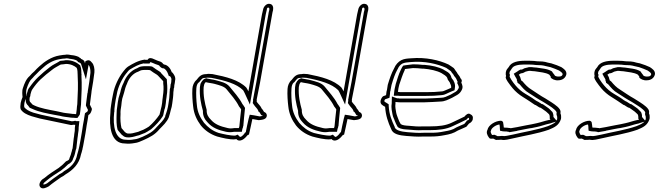

<svg xmlns="http://www.w3.org/2000/svg" viewBox="-20 -781 3503 1021"><path d="M102 -313C96 -297 99 -275 100 -265C96 -255 92 -244 90 -234C88 -221 87 -209 90 -200C101 -182 123 -171 148 -163L191 -151C248 -140 301 -127 358 -116C364 -117 370 -117 374 -118C376 -117 378 -117 380 -117C375 -85 381 -101 375 -68C375 -60 373 -53 372 -45C370 -27 368 -9 366 8C366 10 364 11 364 13C363 20 361 26 359 32C357 44 351 53 348 65C347 71 337 74 331 77C319 90 307 101 292 112C267 128 239 146 217 165L205 173C191 185 183 206 197 217C209 226 228 216 239 210C259 193 282 178 304 162C314 157 322 152 329 146C366 124 401 93 411 39C413 32 416 25 417 18C419 15 418 12 419 9L422 -4C424 -18 431 -55 434 -70C437 -85 435 -80 438 -95L441 -115C446 -143 446 -141 450 -169C457 -173 463 -179 467 -193C470 -200 468 -207 465 -210L458 -225C461 -246 463 -266 466 -287L467 -297C473 -330 478 -363 482 -396C484 -416 479 -438 469 -448C460 -459 452 -466 434 -455L432 -444C431 -448 430 -453 427 -458C422 -462 417 -466 411 -468L409 -471C405 -473 401 -476 397 -479C385 -484 373 -487 359 -488C350 -490 342 -491 335 -491C329 -490 322 -489 316 -489C309 -488 302 -487 296 -486C254 -479 217 -454 189 -428C179 -419 171 -411 162 -401C154 -394 145 -386 138 -377C120 -362 110 -338 102 -313ZM122 -310C130 -335 139 -354 150 -363L152 -365L154 -367C159 -373 166 -381 173 -387L174 -388L176 -390C183 -398 191 -405 202 -415C227 -439 259 -460 295 -466C300 -467 308 -468 314 -469C323 -469 329 -470 333 -471C339 -471 345 -470 352 -468H353H355C366 -467 377 -464 385 -461C388 -459 390 -457 392 -456L395 -451L401 -449C403 -448 407 -446 410 -443C411 -440 412 -439 413 -435L437 -359L451 -436L453 -434L452 -433H453C457 -429 462 -410 461 -394C457 -360 453 -330 447 -297L446 -287L445 -286C442 -265 440 -245 437 -224V-219L448 -196C445 -186 444 -187 442 -186L432 -179L430 -168C426 -140 426 -143 421 -115L418 -95C415 -78 416 -83 414 -70C412 -56 405 -19 402 -4L399 9V12L397 15V18C396 23 394 29 392 36L391 38V39C383 84 356 109 321 129L319 130L318 132C313 136 306 141 297 145H296L294 147C273 162 251 177 230 194C218 201 212 200 211 200C210 199 209 196 217 188L227 180L228 179C248 162 276 144 301 128L303 127C318 116 330 105 342 93C346 91 362 83 367 68C370 57 375 52 379 34C381 26 382 19 383 16C383 15 386 9 386 8V7C388 -10 390 -29 392 -46C393 -54 395 -63 395 -69C401 -105 396 -90 400 -118L402 -137H384L380 -139L372 -137C372 -137 367 -137 362 -136C306 -147 253 -160 198 -171L157 -182C133 -190 117 -200 109 -211C108 -215 108 -223 110 -234C111 -241 115 -251 119 -261L121 -266L120 -271C119 -280 118 -301 122 -310ZM118 -263C115 -248 116 -231 129 -220L138 -208L152 -202C188 -185 230 -178 271 -170L299 -165C316 -160 334 -159 347 -157C354 -156 357 -155 364 -155H370C371 -155 374 -154 380 -154H392L404 -171L405 -176C407 -185 407 -193 408 -199V-200V-201C409 -211 410 -219 411 -227V-228V-229C414 -287 416 -329 413 -380L414 -384L413 -386C412 -399 414 -415 407 -431L406 -434L403 -436C388 -449 364 -461 334 -461H332H330C328 -461 323 -460 318 -459C310 -458 308 -458 306 -458L299 -457L293 -453C281 -445 261 -437 245 -424C223 -407 204 -391 184 -372C165 -354 150 -335 136 -315L135 -314L134 -313C132 -309 128 -304 126 -293C126 -291 123 -287 122 -279L121 -271L119 -264ZM138 -263 141 -270 142 -279C143 -284 145 -288 146 -293C147 -297 149 -301 152 -306C165 -325 179 -343 196 -359C215 -377 235 -393 256 -409C269 -420 286 -428 301 -437H302C303 -437 304 -438 305 -438C309 -438 312 -439 316 -439C320 -440 326 -440 331 -441C356 -441 376 -431 388 -420C393 -409 392 -396 393 -381V-378C396 -326 394 -286 391 -227C389 -218 389 -209 388 -199C387 -191 386 -183 385 -176L384 -174C381 -174 377 -175 374 -175H368C364 -175 359 -176 353 -177C338 -179 321 -180 307 -184L279 -190C238 -198 195 -205 163 -220L153 -225L144 -235C136 -241 136 -249 138 -263Z M571 -223C568 -206 567 -192 567 -181C560 -111 568 -18 644 -18C662 -16 678 -17 694 -20C714 -22 726 -29 743 -36C778 -52 803 -64 828 -94C847 -114 867 -131 878 -158L879 -162C883 -172 885 -184 888 -195C889 -201 892 -207 893 -213L896 -231C898 -241 898 -251 900 -261C901 -272 902 -282 902 -291C903 -298 904 -304 904 -310L906 -315C907 -319 906 -324 907 -328C909 -335 910 -343 911 -352C916 -371 904 -387 896 -396H894C888 -414 874 -435 853 -438H852C850 -439 849 -440 848 -441C840 -453 830 -454 816 -459C805 -462 776 -484 765 -463H753L749 -464C715 -459 687 -443 661 -427C651 -420 643 -411 635 -400C612 -371 589 -325 581 -280C577 -262 574 -244 571 -223ZM591 -223V-224C594 -244 597 -262 601 -279V-280C608 -321 630 -364 650 -389V-390H651C658 -399 664 -407 670 -411C695 -426 717 -439 744 -444L747 -443H775L780 -451C788 -449 798 -443 807 -440C824 -434 826 -435 830 -428V-427H831C835 -422 838 -421 840 -420L844 -418H848C859 -416 869 -402 874 -387L878 -376H884C891 -368 893 -360 891 -354V-352V-350C891 -342 889 -336 887 -331V-329V-328C886 -323 886 -319 886 -317L884 -310L883 -307C883 -301 883 -296 882 -291V-289V-287C882 -282 881 -270 880 -260C878 -249 878 -240 876 -231L873 -213C872 -210 870 -202 869 -196C866 -185 862 -174 859 -166V-164L858 -160C849 -140 834 -128 814 -106L813 -105C791 -79 773 -70 739 -54C719 -46 711 -42 695 -40H694H693C679 -37 666 -36 650 -38H649H648C593 -38 579 -110 587 -182V-184L588 -185C588 -194 588 -207 591 -223ZM610 -256C608 -246 605 -231 604 -218C601 -202 600 -187 600 -172C599 -141 599 -116 605 -92L607 -89L609 -86C616 -78 622 -71 627 -65L629 -63L631 -62C634 -60 639 -53 652 -51H653C674 -48 695 -55 708 -59C715 -60 724 -63 730 -66C734 -68 740 -70 748 -73H749L767 -83L768 -84C773 -87 776 -89 778 -90L781 -92L784 -94C806 -113 830 -138 845 -162L847 -166L849 -173C852 -185 852 -192 855 -201L856 -202V-203C856 -204 858 -208 859 -215L862 -234V-235C863 -246 864 -256 866 -267V-269C871 -295 870 -322 868 -342L867 -360L862 -365C859 -368 855 -372 852 -376C845 -384 839 -389 836 -393V-395L834 -396C834 -396 830 -400 828 -401L809 -413C803 -418 796 -422 792 -425L789 -427L784 -428C777 -429 772 -429 768 -429H753C748 -429 742 -429 735 -428C721 -427 712 -419 711 -419C674 -406 649 -373 637 -340C629 -325 623 -307 620 -291C616 -277 613 -268 610 -258V-257ZM630 -256C633 -266 636 -277 640 -289C643 -304 649 -323 655 -335C665 -365 687 -391 715 -400C720 -402 729 -408 735 -408C740 -409 744 -409 749 -409H764C768 -409 772 -409 778 -408C783 -404 790 -400 795 -396L814 -384C816 -383 817 -381 820 -379C825 -373 831 -368 836 -362C839 -358 844 -353 848 -349V-337C851 -318 850 -293 846 -269V-267C844 -255 843 -244 842 -233L839 -215L836 -203C833 -193 832 -183 829 -174L828 -171C814 -150 792 -125 772 -108C768 -106 764 -103 759 -100L742 -91C735 -88 729 -86 724 -84C718 -81 713 -79 707 -78C693 -74 676 -69 659 -71C653 -72 648 -76 644 -79L626 -100C621 -122 619 -147 621 -175C620 -188 622 -204 625 -219C626 -233 628 -246 630 -256Z M1003 -308C1001 -277 1004 -241 1007 -216C1011 -175 1027 -142 1048 -114C1069 -88 1098 -67 1135 -55C1162 -48 1199 -38 1231 -40L1236 -42C1255 -21 1282 -43 1295 -61L1304 -66C1311 -93 1315 -118 1322 -148C1334 -146 1345 -144 1356 -142C1376 -144 1399 -146 1399 -168C1398 -178 1392 -183 1384 -186C1381 -191 1376 -200 1372 -203C1366 -218 1354 -227 1345 -240C1346 -244 1345 -248 1345 -252C1351 -282 1357 -313 1363 -343L1427 -704C1428 -712 1430 -719 1432 -727C1435 -743 1430 -758 1416 -760C1400 -765 1382 -748 1379 -730C1377 -721 1375 -713 1373 -704L1301 -295C1297 -303 1294 -309 1290 -315C1250 -356 1182 -373 1110 -387C1097 -388 1086 -389 1078 -387C1050 -387 1040 -375 1025 -356C1011 -344 1004 -326 1003 -308ZM1024 -310C1025 -325 1029 -336 1036 -342L1038 -343L1040 -345C1055 -364 1056 -367 1075 -367H1077L1080 -368C1082 -368 1093 -368 1104 -367C1177 -353 1238 -336 1273 -301C1277 -295 1279 -290 1282 -284L1309 -225L1393 -704C1394 -711 1397 -719 1399 -730V-734C1402 -742 1407 -741 1407 -741L1408 -740H1409C1409 -740 1414 -738 1412 -728C1409 -717 1408 -712 1407 -704L1343 -343C1336 -311 1332 -283 1326 -253L1325 -250L1326 -247C1326 -243 1325 -241 1325 -240L1324 -233L1328 -227C1338 -211 1349 -204 1353 -193L1354 -188L1358 -186C1360 -185 1363 -179 1366 -174L1369 -169L1374 -167C1377 -166 1378 -165 1378 -165C1375 -164 1366 -163 1361 -162L1329 -168L1308 -171L1302 -149C1295 -122 1292 -100 1287 -78L1282 -75L1280 -71C1277 -68 1275 -64 1271 -61C1260 -51 1257 -51 1252 -57L1244 -65L1231 -60C1204 -59 1168 -68 1143 -74C1109 -85 1085 -105 1065 -128C1045 -155 1030 -184 1027 -221C1024 -246 1022 -281 1024 -310ZM1043 -316C1040 -268 1049 -228 1059 -192C1058 -160 1072 -143 1084 -130C1109 -101 1142 -89 1183 -80H1184C1190 -79 1195 -78 1203 -78C1211 -78 1217 -79 1224 -80H1266L1269 -96C1273 -104 1272 -107 1273 -110L1274 -111V-112C1276 -139 1279 -169 1282 -197L1283 -207L1280 -212C1277 -218 1271 -225 1269 -228C1251 -263 1222 -294 1201 -320C1183 -342 1153 -347 1129 -354C1111 -359 1094 -360 1083 -363L1077 -365L1071 -363C1055 -357 1049 -340 1047 -337L1046 -335L1043 -317ZM1063 -318 1066 -332C1069 -339 1070 -342 1075 -344C1089 -340 1106 -339 1121 -335C1146 -328 1172 -322 1185 -306C1207 -279 1235 -248 1251 -215C1255 -210 1259 -205 1262 -200V-196C1259 -166 1255 -138 1253 -110C1252 -107 1252 -104 1251 -102C1250 -102 1250 -101 1250 -100H1227C1219 -99 1212 -98 1206 -98C1201 -98 1197 -99 1191 -100C1151 -109 1122 -120 1101 -145C1088 -158 1078 -172 1079 -197C1069 -233 1060 -272 1063 -318Z M1509 -308C1507 -277 1510 -241 1513 -216C1517 -175 1533 -142 1554 -114C1575 -88 1604 -67 1641 -55C1668 -48 1705 -38 1737 -40L1742 -42C1761 -21 1788 -43 1801 -61L1810 -66C1817 -93 1821 -118 1828 -148C1840 -146 1851 -144 1862 -142C1882 -144 1905 -146 1905 -168C1904 -178 1898 -183 1890 -186C1887 -191 1882 -200 1878 -203C1872 -218 1860 -227 1851 -240C1852 -244 1851 -248 1851 -252C1857 -282 1863 -313 1869 -343L1933 -704C1934 -712 1936 -719 1938 -727C1941 -743 1936 -758 1922 -760C1906 -765 1888 -748 1885 -730C1883 -721 1881 -713 1879 -704L1807 -295C1803 -303 1800 -309 1796 -315C1756 -356 1688 -373 1616 -387C1603 -388 1592 -389 1584 -387C1556 -387 1546 -375 1531 -356C1517 -344 1510 -326 1509 -308ZM1530 -310C1531 -325 1535 -336 1542 -342L1544 -343L1546 -345C1561 -364 1562 -367 1581 -367H1583L1586 -368C1588 -368 1599 -368 1610 -367C1683 -353 1744 -336 1779 -301C1783 -295 1785 -290 1788 -284L1815 -225L1899 -704C1900 -711 1903 -719 1905 -730V-734C1908 -742 1913 -741 1913 -741L1914 -740H1915C1915 -740 1920 -738 1918 -728C1915 -717 1914 -712 1913 -704L1849 -343C1842 -311 1838 -283 1832 -253L1831 -250L1832 -247C1832 -243 1831 -241 1831 -240L1830 -233L1834 -227C1844 -211 1855 -204 1859 -193L1860 -188L1864 -186C1866 -185 1869 -179 1872 -174L1875 -169L1880 -167C1883 -166 1884 -165 1884 -165C1881 -164 1872 -163 1867 -162L1835 -168L1814 -171L1808 -149C1801 -122 1798 -100 1793 -78L1788 -75L1786 -71C1783 -68 1781 -64 1777 -61C1766 -51 1763 -51 1758 -57L1750 -65L1737 -60C1710 -59 1674 -68 1649 -74C1615 -85 1591 -105 1571 -128C1551 -155 1536 -184 1533 -221C1530 -246 1528 -281 1530 -310ZM1549 -316C1546 -268 1555 -228 1565 -192C1564 -160 1578 -143 1590 -130C1615 -101 1648 -89 1689 -80H1690C1696 -79 1701 -78 1709 -78C1717 -78 1723 -79 1730 -80H1772L1775 -96C1779 -104 1778 -107 1779 -110L1780 -111V-112C1782 -139 1785 -169 1788 -197L1789 -207L1786 -212C1783 -218 1777 -225 1775 -228C1757 -263 1728 -294 1707 -320C1689 -342 1659 -347 1635 -354C1617 -359 1600 -360 1589 -363L1583 -365L1577 -363C1561 -357 1555 -340 1553 -337L1552 -335L1549 -317ZM1569 -318 1572 -332C1575 -339 1576 -342 1581 -344C1595 -340 1612 -339 1627 -335C1652 -328 1678 -322 1691 -306C1713 -279 1741 -248 1757 -215C1761 -210 1765 -205 1768 -200V-196C1765 -166 1761 -138 1759 -110C1758 -107 1758 -104 1757 -102C1756 -102 1756 -101 1756 -100H1733C1725 -99 1718 -98 1712 -98C1707 -98 1703 -99 1697 -100C1657 -109 1628 -120 1607 -145C1594 -158 1584 -172 1585 -197C1575 -233 1566 -272 1569 -318Z M2004 -246C2000 -226 2016 -220 2028 -213C2031 -166 2044 -130 2060 -95C2069 -67 2105 -61 2141 -58C2169 -56 2199 -53 2230 -55H2269C2297 -55 2318 -57 2343 -62C2372 -67 2391 -72 2415 -87C2430 -94 2446 -100 2460 -107C2465 -113 2470 -119 2474 -124C2482 -127 2492 -136 2494 -146C2497 -162 2491 -169 2482 -173C2470 -183 2457 -170 2450 -161C2428 -151 2406 -139 2383 -129C2351 -113 2312 -109 2269 -109H2230C2202 -107 2179 -110 2155 -112C2139 -113 2121 -114 2111 -121C2106 -129 2101 -139 2098 -148C2094 -160 2090 -167 2087 -181C2085 -196 2080 -212 2083 -231V-239C2086 -238 2090 -238 2093 -238C2098 -237 2102 -237 2105 -237H2239C2267 -238 2294 -239 2321 -241C2346 -241 2364 -252 2384 -261C2402 -272 2422 -278 2433 -298C2445 -317 2438 -330 2433 -342C2435 -345 2435 -348 2436 -352C2434 -359 2432 -363 2429 -364C2426 -373 2421 -380 2414 -388C2411 -394 2407 -400 2402 -406C2400 -410 2396 -415 2393 -419C2384 -425 2375 -432 2365 -438C2316 -461 2244 -478 2166 -471C2148 -470 2130 -469 2114 -461C2098 -453 2083 -436 2076 -418C2061 -391 2052 -363 2042 -330L2038 -304C2036 -297 2034 -290 2034 -283C2033 -280 2034 -278 2033 -275L2017 -269C2011 -264 2006 -255 2004 -246ZM2024 -246C2024 -248 2027 -251 2028 -253L2051 -261L2053 -275C2054 -280 2054 -283 2054 -283V-284V-286C2054 -291 2055 -296 2057 -301V-303L2062 -329C2072 -363 2080 -387 2093 -411L2094 -412L2095 -414C2100 -427 2110 -438 2120 -443C2131 -448 2145 -450 2164 -451C2238 -458 2307 -441 2353 -420C2361 -415 2369 -408 2377 -403C2379 -400 2382 -397 2383 -394L2384 -393L2385 -392C2390 -386 2394 -381 2395 -377L2396 -375L2398 -374C2404 -367 2407 -361 2410 -354L2412 -347H2415L2411 -340L2415 -332C2421 -318 2422 -316 2416 -307L2415 -306V-305C2410 -295 2399 -291 2377 -278C2355 -268 2343 -261 2325 -261H2324C2298 -259 2269 -258 2242 -257H2108C2105 -257 2103 -257 2100 -258H2098H2096H2092L2064 -268L2063 -230C2059 -206 2065 -187 2067 -174C2070 -156 2076 -150 2079 -139C2083 -128 2088 -118 2093 -109L2095 -106L2097 -104C2113 -93 2135 -93 2150 -92C2173 -90 2199 -87 2228 -89H2266C2310 -89 2353 -93 2389 -111C2414 -122 2435 -133 2456 -143L2462 -146L2466 -151C2467 -152 2468 -154 2469 -155L2471 -154C2475 -152 2475 -154 2474 -146C2474 -145 2470 -142 2469 -142L2463 -140L2459 -134L2449 -122C2436 -116 2424 -112 2410 -105L2408 -104L2406 -103C2386 -90 2371 -87 2342 -82C2318 -77 2299 -75 2272 -75H2232C2203 -73 2175 -76 2147 -78C2110 -81 2084 -89 2079 -104V-105V-106C2063 -140 2049 -174 2047 -218V-226L2040 -231C2025 -240 2023 -240 2024 -246ZM2076 -290 2074 -272H2096C2104 -271 2104 -271 2106 -271H2245C2272 -271 2302 -272 2327 -275C2342 -276 2350 -281 2353 -282C2365 -287 2375 -293 2384 -296L2397 -301L2399 -314C2403 -336 2392 -350 2392 -350L2391 -354L2389 -356C2388 -357 2386 -360 2382 -365V-367H2381L2380 -369V-370L2379 -374C2372 -396 2350 -403 2341 -409V-410H2340C2313 -425 2276 -433 2238 -436H2237H2229C2211 -438 2196 -439 2179 -439H2178H2176C2162 -437 2149 -436 2135 -434L2124 -432L2118 -423C2115 -418 2113 -414 2112 -411C2099 -385 2092 -357 2084 -333V-332C2081 -319 2077 -304 2076 -290ZM2096 -292C2097 -305 2100 -318 2103 -330C2112 -356 2120 -383 2132 -408C2132 -410 2133 -412 2134 -414C2147 -416 2161 -417 2176 -419C2192 -419 2206 -418 2224 -416H2232C2268 -413 2304 -405 2328 -392C2339 -385 2355 -377 2359 -365V-364C2361 -357 2363 -353 2366 -351L2372 -342C2374 -333 2381 -328 2379 -314C2369 -310 2360 -305 2349 -301C2344 -299 2336 -295 2330 -295C2303 -292 2275 -291 2248 -291H2109C2108 -291 2105 -291 2102 -292Z M2569 -80C2567 -67 2578 -51 2584 -45C2590 -42 2597 -44 2603 -44C2607 -42 2612 -40 2617 -37C2626 -37 2635 -37 2645 -38C2666 -33 2688 -42 2707 -45C2771 -60 2838 -70 2898 -91C2929 -104 2952 -114 2963 -148C2963 -151 2964 -154 2964 -156C2963 -158 2963 -160 2964 -163C2964 -168 2962 -173 2960 -179C2964 -194 2954 -205 2944 -214C2923 -232 2904 -242 2881 -257C2855 -271 2832 -288 2807 -304C2788 -315 2772 -332 2759 -348L2751 -354C2751 -357 2750 -359 2749 -361C2748 -370 2743 -377 2739 -384C2742 -386 2747 -389 2750 -391C2759 -391 2767 -395 2775 -400L2787 -403H2788C2789 -403 2790 -404 2792 -404H2802C2805 -404 2808 -403 2810 -403C2815 -403 2819 -402 2824 -402C2853 -397 2881 -396 2901 -384C2904 -380 2907 -376 2909 -373L2908 -370C2913 -361 2932 -352 2949 -354C2970 -354 2988 -366 2992 -387C2993 -406 2978 -415 2965 -424C2950 -431 2932 -438 2915 -443C2912 -444 2910 -445 2907 -445L2893 -448C2885 -451 2874 -453 2864 -454C2857 -454 2848 -455 2838 -455L2828 -456L2820 -457C2812 -457 2803 -458 2795 -458H2772C2736 -458 2699 -452 2685 -424C2680 -417 2675 -413 2672 -405C2672 -403 2671 -401 2670 -398C2669 -390 2669 -383 2671 -378L2669 -368C2672 -356 2687 -336 2694 -327L2706 -312C2721 -294 2741 -277 2761 -265L2780 -253C2791 -245 2803 -239 2813 -231L2825 -223L2829 -222L2843 -213L2850 -209L2855 -208C2863 -202 2871 -198 2878 -192C2885 -188 2893 -179 2900 -173C2902 -169 2904 -164 2903 -158C2904 -156 2904 -154 2903 -151C2905 -149 2905 -147 2907 -145C2904 -144 2902 -143 2899 -143C2875 -138 2858 -131 2835 -126L2807 -120C2799 -119 2789 -117 2780 -115C2763 -111 2746 -109 2730 -105L2695 -99L2694 -100C2691 -100 2687 -101 2683 -101C2679 -102 2675 -102 2671 -102C2668 -102 2664 -102 2659 -103C2659 -112 2656 -124 2655 -132C2653 -135 2650 -138 2644 -139C2616 -139 2577 -117 2572 -90C2570 -87 2569 -83 2569 -80ZM2589 -80 2590 -84 2591 -87 2592 -90C2594 -99 2615 -117 2636 -119C2638 -111 2638 -104 2638 -99L2639 -86L2652 -83C2659 -82 2664 -82 2667 -82H2674L2677 -81H2679C2679 -81 2683 -80 2685 -80L2689 -78L2730 -85L2731 -86C2745 -89 2764 -92 2782 -96C2790 -98 2800 -99 2806 -100H2807L2836 -106C2860 -111 2879 -119 2899 -123C2908 -124 2909 -126 2909 -126L2936 -134C2928 -125 2915 -119 2893 -110C2836 -90 2769 -80 2706 -65C2683 -61 2665 -55 2652 -58H2649H2646C2639 -57 2631 -57 2625 -57C2621 -60 2617 -61 2615 -62L2611 -64H2606C2601 -64 2598 -63 2597 -63C2592 -69 2589 -79 2589 -80ZM2690 -397C2690 -399 2690 -399 2692 -402C2694 -405 2695 -407 2700 -414L2701 -416L2703 -418C2709 -430 2731 -438 2768 -438H2791C2797 -438 2806 -437 2815 -437L2823 -436L2834 -435H2835C2843 -435 2852 -434 2860 -434C2870 -433 2877 -431 2884 -429H2885L2902 -425H2903C2904 -425 2905 -424 2906 -424H2907C2922 -419 2940 -412 2953 -406C2968 -396 2972 -391 2972 -386C2970 -379 2966 -374 2953 -374H2952H2951C2945 -373 2934 -376 2930 -379V-381L2925 -387C2924 -388 2921 -393 2917 -398L2916 -400L2914 -402C2889 -417 2857 -417 2830 -422H2829H2827C2826 -422 2821 -423 2815 -423C2814 -423 2811 -424 2806 -424H2796C2789 -424 2789 -423 2789 -423C2782 -421 2787 -422 2785 -422L2769 -418L2765 -416C2758 -412 2756 -411 2753 -411H2747L2742 -408C2738 -406 2733 -403 2731 -401L2712 -389L2721 -372C2726 -364 2729 -359 2729 -355L2728 -353L2729 -352C2730 -349 2731 -347 2731 -347L2732 -341L2744 -332C2758 -315 2772 -298 2793 -286C2818 -270 2843 -253 2869 -239C2893 -223 2910 -215 2929 -198C2939 -189 2941 -183 2940 -180L2939 -175L2940 -170C2941 -165 2942 -162 2943 -160V-152V-147C2941 -143 2940 -142 2939 -140L2923 -159C2924 -171 2920 -181 2918 -185L2916 -187L2914 -189C2909 -193 2902 -203 2892 -209C2882 -217 2875 -220 2869 -225L2866 -227L2860 -228L2856 -231L2840 -241L2837 -242L2827 -248C2816 -257 2803 -264 2794 -270L2774 -282C2755 -293 2736 -309 2722 -326L2710 -341C2704 -348 2694 -365 2690 -373L2692 -384L2689 -388C2689 -388 2689 -392 2690 -397Z M3040 -80C3038 -67 3049 -51 3055 -45C3061 -42 3068 -44 3074 -44C3078 -42 3083 -40 3088 -37C3097 -37 3106 -37 3116 -38C3137 -33 3159 -42 3178 -45C3242 -60 3309 -70 3369 -91C3400 -104 3423 -114 3434 -148C3434 -151 3435 -154 3435 -156C3434 -158 3434 -160 3435 -163C3435 -168 3433 -173 3431 -179C3435 -194 3425 -205 3415 -214C3394 -232 3375 -242 3352 -257C3326 -271 3303 -288 3278 -304C3259 -315 3243 -332 3230 -348L3222 -354C3222 -357 3221 -359 3220 -361C3219 -370 3214 -377 3210 -384C3213 -386 3218 -389 3221 -391C3230 -391 3238 -395 3246 -400L3258 -403H3259C3260 -403 3261 -404 3263 -404H3273C3276 -404 3279 -403 3281 -403C3286 -403 3290 -402 3295 -402C3324 -397 3352 -396 3372 -384C3375 -380 3378 -376 3380 -373L3379 -370C3384 -361 3403 -352 3420 -354C3441 -354 3459 -366 3463 -387C3464 -406 3449 -415 3436 -424C3421 -431 3403 -438 3386 -443C3383 -444 3381 -445 3378 -445L3364 -448C3356 -451 3345 -453 3335 -454C3328 -454 3319 -455 3309 -455L3299 -456L3291 -457C3283 -457 3274 -458 3266 -458H3243C3207 -458 3170 -452 3156 -424C3151 -417 3146 -413 3143 -405C3143 -403 3142 -401 3141 -398C3140 -390 3140 -383 3142 -378L3140 -368C3143 -356 3158 -336 3165 -327L3177 -312C3192 -294 3212 -277 3232 -265L3251 -253C3262 -245 3274 -239 3284 -231L3296 -223L3300 -222L3314 -213L3321 -209L3326 -208C3334 -202 3342 -198 3349 -192C3356 -188 3364 -179 3371 -173C3373 -169 3375 -164 3374 -158C3375 -156 3375 -154 3374 -151C3376 -149 3376 -147 3378 -145C3375 -144 3373 -143 3370 -143C3346 -138 3329 -131 3306 -126L3278 -120C3270 -119 3260 -117 3251 -115C3234 -111 3217 -109 3201 -105L3166 -99L3165 -100C3162 -100 3158 -101 3154 -101C3150 -102 3146 -102 3142 -102C3139 -102 3135 -102 3130 -103C3130 -112 3127 -124 3126 -132C3124 -135 3121 -138 3115 -139C3087 -139 3048 -117 3043 -90C3041 -87 3040 -83 3040 -80ZM3060 -80 3061 -84 3062 -87 3063 -90C3065 -99 3086 -117 3107 -119C3109 -111 3109 -104 3109 -99L3110 -86L3123 -83C3130 -82 3135 -82 3138 -82H3145L3148 -81H3150C3150 -81 3154 -80 3156 -80L3160 -78L3201 -85L3202 -86C3216 -89 3235 -92 3253 -96C3261 -98 3271 -99 3277 -100H3278L3307 -106C3331 -111 3350 -119 3370 -123C3379 -124 3380 -126 3380 -126L3407 -134C3399 -125 3386 -119 3364 -110C3307 -90 3240 -80 3177 -65C3154 -61 3136 -55 3123 -58H3120H3117C3110 -57 3102 -57 3096 -57C3092 -60 3088 -61 3086 -62L3082 -64H3077C3072 -64 3069 -63 3068 -63C3063 -69 3060 -79 3060 -80ZM3161 -397C3161 -399 3161 -399 3163 -402C3165 -405 3166 -407 3171 -414L3172 -416L3174 -418C3180 -430 3202 -438 3239 -438H3262C3268 -438 3277 -437 3286 -437L3294 -436L3305 -435H3306C3314 -435 3323 -434 3331 -434C3341 -433 3348 -431 3355 -429H3356L3373 -425H3374C3375 -425 3376 -424 3377 -424H3378C3393 -419 3411 -412 3424 -406C3439 -396 3443 -391 3443 -386C3441 -379 3437 -374 3424 -374H3423H3422C3416 -373 3405 -376 3401 -379V-381L3396 -387C3395 -388 3392 -393 3388 -398L3387 -400L3385 -402C3360 -417 3328 -417 3301 -422H3300H3298C3297 -422 3292 -423 3286 -423C3285 -423 3282 -424 3277 -424H3267C3260 -424 3260 -423 3260 -423C3253 -421 3258 -422 3256 -422L3240 -418L3236 -416C3229 -412 3227 -411 3224 -411H3218L3213 -408C3209 -406 3204 -403 3202 -401L3183 -389L3192 -372C3197 -364 3200 -359 3200 -355L3199 -353L3200 -352C3201 -349 3202 -347 3202 -347L3203 -341L3215 -332C3229 -315 3243 -298 3264 -286C3289 -270 3314 -253 3340 -239C3364 -223 3381 -215 3400 -198C3410 -189 3412 -183 3411 -180L3410 -175L3411 -170C3412 -165 3413 -162 3414 -160V-152V-147C3412 -143 3411 -142 3410 -140L3394 -159C3395 -171 3391 -181 3389 -185L3387 -187L3385 -189C3380 -193 3373 -203 3363 -209C3353 -217 3346 -220 3340 -225L3337 -227L3331 -228L3327 -231L3311 -241L3308 -242L3298 -248C3287 -257 3274 -264 3265 -270L3245 -282C3226 -293 3207 -309 3193 -326L3181 -341C3175 -348 3165 -365 3161 -373L3163 -384L3160 -388C3160 -388 3160 -392 3161 -397Z"/></svg>

Font: Scribbler
Style: ClrIta
Weight: 400
Designer: Mew Too
Foundry: Cannot Into Space Fonts
Version: Version 1.001